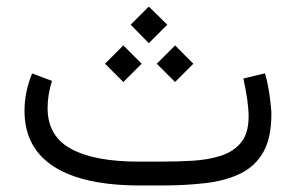

<svg xmlns="http://www.w3.org/2000/svg" viewBox="-20 -569 908 589"><path d="M476.1 0H410.2Q235.4 0 145.3 -57.9Q55.2 -115.7 55.2 -229Q55.2 -259.3 61.3 -288.1Q67.4 -316.9 78.6 -343.8L139.6 -320.8Q126 -280.3 126 -236.3Q126.5 -150.9 198.5 -112.1Q270.5 -73.2 405.3 -73.2H472.7Q522 -73.2 570.1 -75.9Q618.2 -78.6 657.2 -91.1Q696.3 -103.5 719.5 -131.8Q742.7 -160.2 742.7 -211.4Q742.7 -254.9 726.6 -328.1L793 -344.2Q802.7 -309.1 807.6 -272.2Q812.5 -235.4 812.5 -218.8Q812.5 -147 788.3 -103.5Q764.2 -60.1 719.5 -37.6Q674.8 -15.1 613 -7.6Q551.3 0 476.1 0ZM380.9 -493.2 436.5 -548.8 493.2 -493.2 436.5 -436.5ZM460.9 -373.5 517.1 -429.7 573.2 -373.5 517.1 -317.4ZM302.2 -373.5 358.4 -429.7 414.6 -373.5 358.4 -317.4Z"/></svg>

Font: Vazir Light FD-UI
Style: Light-FD-UI
Weight: 300
Designer: Saber Rastikerdar
Foundry: Saber Rastikerdar
Version: Version 30.1.0